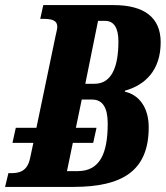

<svg xmlns="http://www.w3.org/2000/svg" viewBox="-40 -734 651 754"><path d="M544 -234C544 -312 506 -362 450 -374L451 -378C530 -400 591 -458 591 -568C591 -664 528 -714 406 -714H130L118 -660H128C163 -660 185 -655 185 -628C185 -622 182 -609 178 -592L103 -232H22L9 -173H91L78 -112C67 -61 36 -54 3 -54H-7L-20 0H248C442 0 544 -64 544 -234ZM295 -405 345 -652H373C407 -652 425 -625 425 -572C425 -474 400 -405 331 -405ZM223 -62 246 -173H326L339 -232H258L281 -343H322C363 -343 383 -311 383 -249C383 -134 354 -62 265 -62Z"/></svg>

Font: Noto Serif Condensed Extra
Style: Italic
Weight: 800
Width: 3
Italic angle: -12°
Designer: Monotype Design Team
Foundry: Monotype Imaging Inc.
Version: Version 1.901